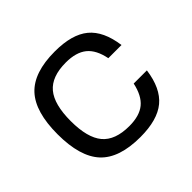

<svg xmlns="http://www.w3.org/2000/svg" viewBox="-129 -662 824 824"><g transform="rotate(-45 282.5 -250.0)"><path d="M435 -173H515Q502 -77 449.5 -33.5Q397 10 293 10Q165 10 107.5 -52Q50 -114 50 -250Q50 -386 107.5 -448Q165 -510 293 -510Q397 -510 449.5 -466.5Q502 -423 515 -327H435Q423 -388 389 -415.5Q355 -443 293 -443Q207 -443 168.5 -397Q130 -351 130 -250Q130 -149 168.5 -103Q207 -57 293 -57Q355 -57 388.5 -84.5Q422 -112 435 -173Z"/></g></svg>

Font: Fivo Sans Modern
Style: Regular
Weight: 400
Designer: Alexander Slobzheninov
Foundry: Alexander Slobzheninov
Version: 1.0